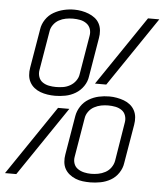

<svg xmlns="http://www.w3.org/2000/svg" viewBox="-58 -792 726 847"><g transform="rotate(5 304.5 -368.5)"><path d="M185 -359Q168 -359 151.5 -361.5Q135 -364 120 -369.5Q105 -375 92.5 -385Q80 -395 72.5 -409Q65 -423 63.5 -439.5Q62 -456 65 -473L94 -645Q97 -668 111 -689Q125 -710 146 -722Q167 -734 190 -739.5Q213 -745 237 -745Q253 -745 269.5 -742Q286 -739 301 -733Q316 -727 328.5 -717.5Q341 -708 348.5 -694Q356 -680 357.5 -663Q359 -646 356 -630L327 -457Q324 -434 310 -413.5Q296 -393 275 -380.5Q254 -368 230.5 -363.5Q207 -359 185 -359ZM356 -428 564 -735H614L406 -428ZM185 -398Q185 -398 185 -398Q185 -398 186 -398Q201 -398 217 -400.5Q233 -403 248 -411.5Q263 -420 273 -434Q283 -448 285 -463L314 -636Q317 -652 312 -666.5Q307 -681 294.5 -690Q282 -699 266.5 -702Q251 -705 235 -705Q235 -705 235 -705Q235 -705 235 -705Q219 -705 203 -702Q187 -699 172.5 -691Q158 -683 148 -669Q138 -655 136 -639L107 -467Q104 -451 109 -436Q114 -421 126.5 -412.5Q139 -404 154.5 -401Q170 -398 185 -398ZM373 8Q356 8 339.5 6Q323 4 308 -2Q293 -8 280.5 -18Q268 -28 260.5 -41.5Q253 -55 251.5 -72Q250 -89 253 -105L282 -278Q286 -301 299.5 -321.5Q313 -342 334 -354.5Q355 -367 378 -372Q401 -377 425 -377Q441 -377 457.5 -374Q474 -371 489 -365.5Q504 -360 516.5 -350Q529 -340 536.5 -326Q544 -312 545.5 -295.5Q547 -279 544 -262L515 -90Q512 -67 498 -46Q484 -25 463 -13Q442 -1 418.5 3.5Q395 8 373 8ZM373 -30Q373 -30 373 -30Q373 -30 374 -30Q389 -30 405 -33Q421 -36 436 -44Q451 -52 461 -66Q471 -80 474 -96L502 -268Q505 -284 500 -299Q495 -314 482.5 -322.5Q470 -331 454.5 -334Q439 -337 423 -337Q423 -337 423 -337Q423 -337 423 -337Q407 -337 391.5 -334Q376 -331 361 -323Q346 -315 336 -301Q326 -287 324 -272L295 -99Q292 -83 297 -68.5Q302 -54 314.5 -45.5Q327 -37 342.5 -33.5Q358 -30 373 -30ZM-5 0 203 -307H253L45 0Z"/></g></svg>

Font: Iosevka Slab XLtEx
Style: Italic
Weight: 200
Width: 7
Italic angle: -9°
Monospace: yes
Designer: Belleve Invis
Foundry: Belleve Invis
Version: Version 11.1.0; ttfautohint (v1.8.3)